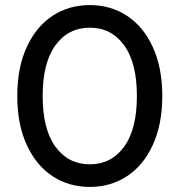

<svg xmlns="http://www.w3.org/2000/svg" viewBox="-20 -728 707 756"><path d="M48 -350Q48 -461 85 -542Q122 -623 186.5 -665.5Q251 -708 334 -708Q416 -708 480.5 -665.5Q545 -623 582 -542Q619 -461 619 -350Q619 -239 582 -158Q545 -77 480.5 -34.5Q416 8 334 8Q251 8 186.5 -34.5Q122 -77 85 -158Q48 -239 48 -350ZM519 -350Q519 -481 468.5 -550Q418 -619 334 -619Q249 -619 198.5 -550Q148 -481 148 -350Q148 -219 198.5 -150Q249 -81 334 -81Q418 -81 468.5 -150Q519 -219 519 -350Z"/></svg>

Font: Montserrat Alternates Medium
Style: Regular
Weight: 500
Designer: Julieta Ulanovsky
Foundry: Julieta Ulanovsky
Version: Version 7.200